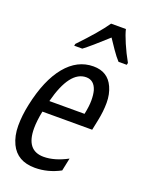

<svg xmlns="http://www.w3.org/2000/svg" viewBox="-146 -839 707 922"><g transform="rotate(20 207.5 -378.0)"><path d="M257.8 -766.1H333.5Q338.9 -741.7 357.2 -699.2Q375.5 -656.7 398.4 -616.2L396 -606H354Q337.4 -623.5 315.9 -654.8L282.7 -704.1Q204.1 -632.3 168.9 -606H127.4L129.9 -616.2Q219.2 -709.5 257.8 -766.1ZM149.9 9.8Q59.6 9.8 25.4 -61.5Q6.3 -101.6 6.3 -153.6Q6.3 -205.6 18.6 -263.2Q47.4 -398.9 107.2 -471.7Q167 -544.4 249.5 -544.4Q322.8 -544.4 351.6 -480.5Q367.7 -445.3 367.7 -401.1Q367.7 -356.9 357.4 -308.1L346.7 -256.3H92.3Q82 -205.6 82 -167.5Q82 -54.2 171.4 -54.2Q227.1 -54.2 292 -88.9L278.3 -23.4Q216.3 9.8 149.9 9.8ZM286.1 -315.4Q294.9 -356.9 294.9 -386.7Q294.9 -416.5 289.1 -437.5Q274.9 -483.4 234.4 -483.4Q149.9 -483.4 106.4 -315.4Z"/></g></svg>

Font: Open Sans Hebrew Condensed
Style: Italic
Weight: 400
Width: 3
Italic angle: -12°
Foundry: Ascender Corporation, Yanek Iontef
Version: Version 2.001;PS 002.001;hotconv 1.0.70;makeotf.lib2.5.58329